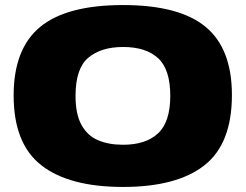

<svg xmlns="http://www.w3.org/2000/svg" viewBox="-20 -730 973 760"><path d="M467 10Q254 10 144 -75.5Q34 -161 34 -352Q34 -537 139 -623.5Q244 -710 467 -710Q689 -710 793.5 -624Q898 -538 898 -354Q898 -161 789 -75.5Q680 10 467 10ZM467 -157Q557 -157 605.5 -202Q654 -247 654 -351Q654 -455 606 -499.5Q558 -544 467 -544Q380 -544 329.5 -501.5Q279 -459 279 -351Q279 -278 302.5 -235.5Q326 -193 368 -175Q410 -157 467 -157Z"/></svg>

Font: Georama Extended ExtraBold
Style: Regular
Weight: 800
Width: 7
Designer: Jean-Baptiste Levee
Foundry: Production Type
Version: Version 1.000